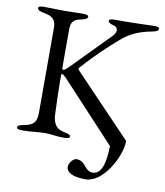

<svg xmlns="http://www.w3.org/2000/svg" viewBox="-92 -731 865 1007"><g transform="rotate(10 340.5 -227.5)"><path d="M653 -655C640 -655 548 -651 491 -651H437C420 -651 408 -648 408 -640C408 -631 416 -626 439 -620C451 -617 458 -608 458 -597C458 -588 453 -577 443 -567L243 -363C236 -355 223 -345 216 -345C211 -345 211 -359 211 -364V-551C211 -590 215 -613 265 -622C288 -626 298 -633 298 -642C298 -650 286 -653 269 -653C215 -653 210 -651 172 -651C128 -651 114 -653 60 -653C43 -653 31 -650 31 -642C31 -633 41 -626 64 -622C114 -613 131 -597 131 -551V-101C131 -51 114 -33 64 -24C41 -20 31 -15 31 -6C31 2 43 5 60 5C114 5 137 -2 186 -2C224 -2 230 5 284 5C301 5 313 2 313 -6C313 -15 303 -20 280 -24C230 -33 218 -67 216 -110C213 -190 211 -239 211 -302C211 -309 210 -323 215 -323C220 -323 230 -314 238 -306L528 6C527 100 508 159 462 159C445 159 432 151 415 129C401 111 385 104 368 104C353 104 329 128 329 151C329 182 364 200 432 200C526 200 608 45 607 -35L303 -353C296 -360 293 -366 298 -371C368 -448 418 -497 490 -558C536 -597 592 -615 642 -624C665 -628 675 -635 675 -644C675 -651 666 -655 653 -655Z"/></g></svg>

Font: EB Garamond
Style: Regular
Weight: 400
Designer: Georg Duffner and Octavio Pardo
Foundry: Georg Duffner
Version: Version 1.000;PS 001.000;hotconv 1.0.88;makeotf.lib2.5.64775